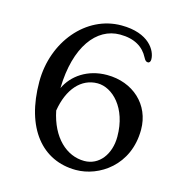

<svg xmlns="http://www.w3.org/2000/svg" viewBox="-113 -865 937 981"><g transform="rotate(15 356.0 -375.0)"><path d="M375 11.7C496.1 11.7 644 -83 644 -273.4C644 -405.3 542 -498.5 404.3 -498.5C301.3 -498.5 224.6 -443.8 190.9 -372.1C195.8 -592.8 291 -715.3 415 -715.3C492.2 -715.3 540 -684.1 565.4 -634.8C573.2 -619.6 579.1 -614.7 588.4 -614.7C596.7 -614.7 601.6 -622.6 601.6 -633.8C601.6 -679.7 556.2 -762.2 409.7 -762.2C223.1 -762.2 78.1 -586.9 78.1 -376.5C78.1 -130.4 196.3 11.7 375 11.7ZM199.7 -255.9C218.8 -373.5 282.2 -444.8 368.7 -444.8C446.3 -444.8 536.1 -360.8 536.1 -207C536.1 -114.3 482.9 -43.9 404.3 -43.9C310.5 -43.9 227.1 -119.6 199.7 -255.9Z"/></g></svg>

Font: Stoke
Style: Light
Weight: 300
Designer: Nicole Fally
Foundry: Nicole Fally
Version: Version 1.001